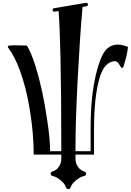

<svg xmlns="http://www.w3.org/2000/svg" viewBox="-20 -1092 924 1356"><path d="M884 -761Q879 -705 850 -615Q848 -615 845 -614Q842 -613 839.5 -613Q837 -613 836 -615Q832 -620 824.5 -633Q817 -646 809.5 -653Q802 -660 792 -660H791Q721 -656 687 -554Q664 -482 653 -378Q644 -284 644 -182V0H513V29Q513 60 530 85.5Q547 111 577 120Q588 123 588 135Q588 147 577 150Q546 157 516 182Q486 207 479 231Q475 243 463 244Q450 243 446 231Q439 207 409.5 182Q380 157 349 150Q338 147 338 135Q338 123 349 120Q379 111 396 85.5Q413 60 413 29V0H218Q218 -149 191 -314Q164 -479 119 -598Q85 -692 36 -758Q35 -759 35 -761Q35 -766 42 -770Q58 -772 101 -772Q134 -772 170 -770Q199 -725 232 -621Q282 -458 312 -253Q334 -113 334 -24H413V-37Q413 -430 407 -695Q402 -908 394 -1014L366 -1010H363Q352 -1010 352 -1022Q352 -1033 362 -1034L587 -1072H590Q601 -1072 601 -1060Q601 -1049 591 -1048L563 -1043Q544 -829 528.5 -531.5Q513 -234 513 -37V-24H620V-192Q620 -411 659 -572Q688 -690 724 -735Q758 -777 814 -777Q840 -777 884 -761Z"/></svg>

Font: Ponomar Unicode TT
Style: Regular
Weight: 400
Designer: Vladislav V. Dorosh, Yuri A.W. Shardt, Nikita Simmons, Aleksandr Andreev
Foundry: Ponomar Project
Version: 1.1